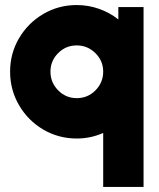

<svg xmlns="http://www.w3.org/2000/svg" viewBox="-20 -541 629 761"><path d="M20 -257Q20 -329 55.5 -389.5Q91 -450 151.5 -485.5Q212 -521 284 -521Q330 -521 372.5 -506Q415 -491 449 -464V-513H549V200H389V-14Q339 8 284 8Q212 8 151.5 -27.5Q91 -63 55.5 -124Q20 -185 20 -257ZM389 -257Q389 -300 358 -330.5Q327 -361 284 -361Q241 -361 210.5 -330.5Q180 -300 180 -257Q180 -214 210.5 -183Q241 -152 284 -152Q328 -152 358.5 -183Q389 -214 389 -257Z"/></svg>

Font: Lineal Heavy
Style: Regular
Weight: 900
Designer: Created by Frank Adebiaye with contributions from Anton Moglia & Ariel Martín Pérez
Created by Frank ADEBIAYE with FontF
Foundry: Velvetyne Type Foundry
Version: Version 2.000